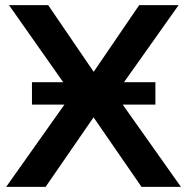

<svg xmlns="http://www.w3.org/2000/svg" viewBox="-20 -725 726 745"><path d="M4 0 278 -387V-331L15 -705H167L356 -428H331L520 -705H673L408 -331V-387L682 0H529L329 -290H357L157 0ZM104 -319V-406H583V-319Z"/></svg>

Font: Nunito Sans 10pt
Style: Bold
Weight: 700
Designer: Vernon Adams
Foundry: Vernon Adams
Version: Version 3.101;gftools[0.9.27]